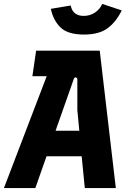

<svg xmlns="http://www.w3.org/2000/svg" viewBox="-36 -958 666 978"><path d="M-16 0 202 -570H129L148 -700H472L554 0H396L380 -162H201L144 0ZM340 -556 247 -292H368L358 -397V-553Q358 -562 350.5 -563.5Q343 -565 340 -556ZM392 -782Q309 -782 272 -818.5Q235 -855 223 -913L324 -930Q330 -902 347 -889.5Q364 -877 390 -877Q422 -877 447 -893.5Q472 -910 485 -938L584 -905Q556 -847 512.5 -814.5Q469 -782 392 -782Z"/></svg>

Font: Finlandica
Style: Bold Italic
Weight: 700
Italic angle: -8°
Designer: Niklas Ekholm, Juho Hiilivirta, Jaakko Suomalainen
Foundry: Helsinki Type Studio
Version: Version 1.064; ttfautohint (v1.8.4.7-5d5b)